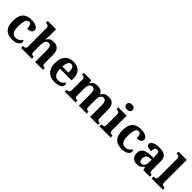

<svg xmlns="http://www.w3.org/2000/svg" viewBox="367 -2304 3847 3847"><g transform="rotate(45 2290.5 -380.0)"><path d="M295 10Q222 10 166 -16.5Q110 -43 78.5 -103.5Q47 -164 47 -266Q47 -374 79.5 -435.5Q112 -497 167.5 -523Q223 -549 292 -549Q389 -549 439.5 -518.5Q490 -488 490 -444Q490 -423 479.5 -403.5Q469 -384 441 -371.5Q413 -359 361 -359Q361 -394 355 -423Q349 -452 335 -470Q321 -488 296 -488Q267 -488 245.5 -468.5Q224 -449 212.5 -401Q201 -353 201 -267Q201 -166 229 -115.5Q257 -65 320 -65Q372 -65 410 -88.5Q448 -112 465 -146Q477 -139 483 -126.5Q489 -114 489 -100Q489 -75 468.5 -49.5Q448 -24 405.5 -7Q363 10 295 10Z M547 0V-53H549Q583 -53 605.5 -65Q628 -77 628 -122L627 -646Q627 -673 615 -686Q603 -699 586.5 -703Q570 -707 556 -707H544V-760H779V-595Q779 -569 777 -539.5Q775 -510 773 -489Q771 -468 771 -468H780Q800 -506 823.5 -523Q847 -540 874.5 -544.5Q902 -549 933 -549Q1010 -549 1054 -503Q1098 -457 1098 -356V-124Q1098 -78 1114.5 -65.5Q1131 -53 1165 -53H1168V0H946V-329Q946 -394 928 -429Q910 -464 866 -464Q833 -464 814 -442.5Q795 -421 787 -385.5Q779 -350 779 -309L780 -118Q780 -76 799 -64.5Q818 -53 851 -53H854V0Z M1500 10Q1373 10 1307 -62.5Q1241 -135 1241 -265Q1241 -406 1306 -477.5Q1371 -549 1489 -549Q1598 -549 1660.5 -488Q1723 -427 1723 -308V-257H1395Q1398 -157 1432.5 -111Q1467 -65 1529 -65Q1581 -65 1617 -88.5Q1653 -112 1670 -146Q1697 -131 1697 -97Q1697 -54 1649 -22Q1601 10 1500 10ZM1570 -321Q1570 -398 1552 -441Q1534 -484 1491 -484Q1449 -484 1424 -442.5Q1399 -401 1397 -321Z M1785 0V-53H1787Q1821 -53 1843 -65Q1865 -77 1865 -122V-421Q1865 -463 1845.5 -474.5Q1826 -486 1793 -486H1790V-536H2000L2013 -465H2018Q2038 -503 2061.5 -520.5Q2085 -538 2112.5 -543.5Q2140 -549 2171 -549Q2226 -549 2265 -529Q2304 -509 2322 -465H2331Q2351 -503 2376 -520.5Q2401 -538 2430 -543.5Q2459 -549 2490 -549Q2567 -549 2611 -503Q2655 -457 2655 -356V-124Q2655 -78 2671.5 -65.5Q2688 -53 2722 -53H2725V0H2503V-329Q2503 -394 2485 -429Q2467 -464 2423 -464Q2392 -464 2372.5 -444.5Q2353 -425 2344.5 -392.5Q2336 -360 2336 -321V-124Q2336 -78 2352.5 -65.5Q2369 -53 2403 -53H2406V0H2184V-329Q2184 -394 2166 -429Q2148 -464 2104 -464Q2071 -464 2052 -442.5Q2033 -421 2025 -385.5Q2017 -350 2017 -309V-118Q2017 -76 2036.5 -64.5Q2056 -53 2089 -53H2092V0Z M2922 -626Q2886 -626 2861.5 -643.5Q2837 -661 2837 -698Q2837 -736 2861.5 -753Q2886 -770 2922 -770Q2957 -770 2982.5 -753Q3008 -736 3008 -698Q3008 -661 2982.5 -643.5Q2957 -626 2922 -626ZM2768 0V-53H2780Q2795 -53 2811.5 -57.5Q2828 -62 2839.5 -76Q2851 -90 2851 -118V-422Q2851 -449 2839 -462Q2827 -475 2810.5 -479Q2794 -483 2780 -483H2768V-536H3003V-118Q3003 -90 3014.5 -76Q3026 -62 3043 -57.5Q3060 -53 3074 -53H3086V0Z M3398 10Q3325 10 3269 -16.5Q3213 -43 3181.5 -103.5Q3150 -164 3150 -266Q3150 -374 3182.5 -435.5Q3215 -497 3270.5 -523Q3326 -549 3395 -549Q3492 -549 3542.5 -518.5Q3593 -488 3593 -444Q3593 -423 3582.5 -403.5Q3572 -384 3544 -371.5Q3516 -359 3464 -359Q3464 -394 3458 -423Q3452 -452 3438 -470Q3424 -488 3399 -488Q3370 -488 3348.5 -468.5Q3327 -449 3315.5 -401Q3304 -353 3304 -267Q3304 -166 3332 -115.5Q3360 -65 3423 -65Q3475 -65 3513 -88.5Q3551 -112 3568 -146Q3580 -139 3586 -126.5Q3592 -114 3592 -100Q3592 -75 3571.5 -49.5Q3551 -24 3508.5 -7Q3466 10 3398 10Z M3832 10Q3766 10 3720.5 -30Q3675 -70 3675 -153Q3675 -234 3731 -273Q3787 -312 3899 -316L3981 -319V-374Q3981 -424 3970.5 -456Q3960 -488 3919 -488Q3881 -488 3866.5 -457.5Q3852 -427 3852 -380Q3785 -380 3751 -395Q3717 -410 3717 -447Q3717 -484 3745 -506Q3773 -528 3820 -538.5Q3867 -549 3923 -549Q4028 -549 4080.5 -511Q4133 -473 4133 -379V-124Q4133 -83 4146 -68Q4159 -53 4193 -53H4197V0H4011L3990 -69H3981Q3959 -42 3939.5 -24.5Q3920 -7 3895 1.5Q3870 10 3832 10ZM3887 -63Q3930 -63 3955.5 -98Q3981 -133 3981 -191V-266L3936 -263Q3876 -260 3853 -231.5Q3830 -203 3830 -149Q3830 -63 3887 -63Z M4246 0V-53H4258Q4273 -53 4289.5 -57.5Q4306 -62 4317.5 -76Q4329 -90 4329 -118V-646Q4329 -673 4317 -686Q4305 -699 4288.5 -703Q4272 -707 4258 -707H4246V-760H4481V-118Q4481 -90 4492.5 -76Q4504 -62 4521 -57.5Q4538 -53 4552 -53H4564V0Z"/></g></svg>

Font: NotoSerif-Bold
Style: Regular
Weight: 700
Designer: Monotype Design Team
Foundry: Monotype Imaging Inc.
Version: Version 2.007; ttfautohint (v1.8) -l 8 -r 50 -G 200 -x 14 -D